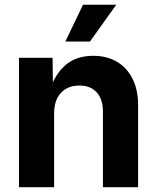

<svg xmlns="http://www.w3.org/2000/svg" viewBox="-20 -775 650 795"><path d="M204.1 -306.2V0H58.6V-535.6H197.8L199.2 -400.4H185.5Q208 -468.8 252.2 -506.3Q296.4 -543.9 366.2 -543.9Q422.4 -543.9 463.9 -519.5Q505.4 -495.1 528.6 -449.2Q551.8 -403.3 551.8 -339.4V0H406.2V-313.5Q406.2 -364.3 380.4 -392.6Q354.5 -420.9 308.6 -420.9Q277.8 -420.9 254.4 -408Q231 -395 217.5 -369.4Q204.1 -343.8 204.1 -306.2ZM250.5 -603 323.7 -755.4H461.4L352.5 -603Z"/></svg>

Font: Inter 20pt
Style: Bold
Weight: 700
Version: Version 4.001;git-66647c0bb